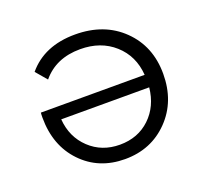

<svg xmlns="http://www.w3.org/2000/svg" viewBox="-99 -645 814 765"><g transform="rotate(-20 308.5 -262.5)"><path d="M290 -530Q413 -530 490 -455Q567 -380 567 -263Q567 -146 493.5 -70.5Q420 5 309 5Q198 5 126.5 -69.5Q55 -144 55 -263Q55 -277 56 -284H496Q490 -366 433 -417Q376 -468 289 -468Q186 -468 128 -398L88 -445Q159 -530 290 -530ZM309 -56Q386 -56 437 -104.5Q488 -153 496 -231H123Q129 -154 181 -105Q233 -56 309 -56Z"/></g></svg>

Font: mBank
Style: Regular
Weight: 400
Designer: Julieta Ulanovsky
Foundry: Julieta Ulanovsky
Version: Version 7.200;PS 007.200;hotconv 1.0.88;makeotf.lib2.5.64775